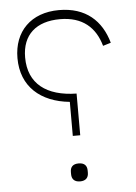

<svg xmlns="http://www.w3.org/2000/svg" viewBox="-52 -750 565 798"><g transform="rotate(-5 230.5 -351.5)"><path d="M267 -184V-358C142 -360 67 -416 67 -526C67 -621 126 -672 225 -672C319 -672 372 -624 394 -546L427 -556C401 -649 336 -710 224 -710C107 -710 35 -637 35 -526C35 -407 115 -338 236 -326V-184ZM250 7C274 7 285 -6 285 -26V-35C285 -56 274 -68 250 -68C226 -68 215 -56 215 -35V-26C215 -6 226 7 250 7Z"/></g></svg>

Font: IBM Plex Arabic ExtraLight
Style: Regular
Weight: 200
Designer: Mike Abbink, Paul van der Laan, Pieter van Rosmalen, Wael Morcos, Khajak Apelian
Foundry: Bold Monday
Version: Version 1.0